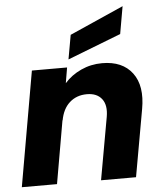

<svg xmlns="http://www.w3.org/2000/svg" viewBox="-57 -879 787 929"><g transform="rotate(-5 337.0 -415.0)"><path d="M311 -713.9 573.2 -830.1 549.8 -696.8 290 -596.2ZM396 0 450.2 -303.2Q460 -359.4 436.3 -390.1Q412.6 -420.9 363.8 -420.9Q313.5 -420.9 279.5 -390.4Q245.6 -359.9 235.8 -303.2V-308.1L182.1 0H11.2L108.9 -558.1H279.8L267.1 -482.9Q299.8 -520 347.7 -542Q395.5 -564 450.2 -564Q548.8 -564 596.4 -500.7Q644 -437.5 624 -326.2L565.9 0Z"/></g></svg>

Font: SVN-Poppins
Style: Bold Italic
Weight: 700
Italic angle: -10°
Designer: Ninad Kale (Devanagari), Jonny Pinhorn (Latin)
Foundry: Indian Type Foundry
Version: Version 3.002 2017